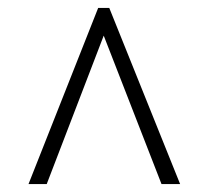

<svg xmlns="http://www.w3.org/2000/svg" viewBox="-20 -734 505 485"><path d="M52 -269 228 -714H256L435 -269H388L242 -644L98 -269Z"/></svg>

Font: Noto Serif Condensed Light
Style: Italic
Weight: 300
Width: 3
Italic angle: -12°
Designer: Monotype Design Team
Foundry: Monotype Imaging Inc.
Version: Version 2.014; ttfautohint (v1.8.4.7-5d5b)